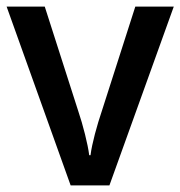

<svg xmlns="http://www.w3.org/2000/svg" viewBox="-20 -559 544 579"><path d="M193 0H310L504 -539H388L287 -224C273 -183 257 -125 253 -91H249C245 -124 230 -183 216 -224L115 -539H0Z"/></svg>

Font: Noto Sans Thai Medium
Style: Regular
Weight: 500
Designer: Monotype Design Team
Foundry: Monotype Imaging Inc.
Version: Version 1.901